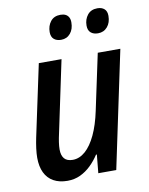

<svg xmlns="http://www.w3.org/2000/svg" viewBox="-84 -802 679 874"><g transform="rotate(-10 255.0 -365.0)"><path d="M157.7 9.8Q119.6 9.8 93 -5.1Q66.4 -20 52.7 -48.6Q39.1 -77.1 39.1 -117.2Q39.1 -136.2 42.2 -160.4Q45.4 -184.6 50.3 -208L121.1 -540.5H226.1L156.2 -209.5Q151.4 -188.5 148.7 -170.2Q146 -151.9 146 -136.7Q146 -109.4 158.4 -94.7Q170.9 -80.1 197.3 -80.1Q228.5 -80.1 255.6 -104Q282.7 -127.9 304 -173.1Q325.2 -218.3 338.4 -281.2L393.6 -540.5H498L383.8 0H300.8L309.1 -85H305.2Q288.1 -58.6 265.9 -37.1Q243.7 -15.6 216.8 -2.9Q189.9 9.8 157.7 9.8ZM410.6 -627.4Q389.6 -627.4 377.2 -638.2Q364.7 -648.9 364.7 -670.9Q364.7 -699.7 380.9 -720Q397 -740.2 426.8 -740.2Q446.8 -740.2 458.7 -729.7Q470.7 -719.2 470.7 -697.8Q470.7 -666.5 454.1 -647Q437.5 -627.4 410.6 -627.4ZM240.2 -627.4Q219.2 -627.4 206.8 -638.2Q194.3 -648.9 194.3 -670.9Q194.3 -699.7 210.2 -720Q226.1 -740.2 255.9 -740.2Q269.5 -740.2 279.1 -735.6Q288.6 -731 293.9 -721.7Q299.3 -712.4 299.3 -697.8Q299.3 -666.5 283 -647Q266.6 -627.4 240.2 -627.4Z"/></g></svg>

Font: Open Sans SemiCondensed SemiBold
Style: Italic
Weight: 600
Width: 4
Italic angle: -12°
Designer: Monotype Design Team
Foundry: Monotype Imaging Inc.
Version: Version 3.000